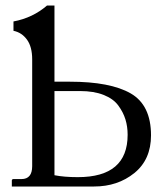

<svg xmlns="http://www.w3.org/2000/svg" viewBox="-20 -678 612 698"><path d="M178 -347V-41Q213 -34 263 -34Q444 -34 444 -188Q444 -218 436 -244Q428 -270 410 -294.5Q392 -319 356.5 -333Q321 -347 271 -347ZM97 -462Q97 -508 78 -534Q59 -560 29 -566V-600Q99 -613 151 -658H178V-381H234Q381 -381 455 -338.5Q529 -296 529 -186Q529 -98 468.5 -49Q408 0 322 0H23V-22Q23 -26 28 -27H58Q97 -27 97 -74Z"/></svg>

Font: Libertinus Sans
Style: Regular
Weight: 400
Designer: Philipp H. Poll
Foundry: Khaled Hosny
Version: Version 6.1